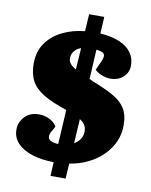

<svg xmlns="http://www.w3.org/2000/svg" viewBox="-96 -878 818 1038"><g transform="rotate(10 312.5 -358.5)"><path d="M254 90 258 14Q190 13 138.5 -3.5Q87 -20 58 -51Q29 -82 29 -125Q29 -166 58 -196.5Q87 -227 136 -227Q166 -227 193.5 -213.5Q221 -200 234 -177L219 -150Q209 -135 208.5 -120.5Q208 -106 221 -97.5Q234 -89 265 -87L276 -276Q193 -303 146 -332Q99 -361 79 -399Q59 -437 59 -494Q59 -558 91 -604.5Q123 -651 178 -678.5Q233 -706 302 -713L308 -807H391L386 -715Q448 -711 491 -693Q534 -675 556.5 -644.5Q579 -614 579 -573Q579 -535 551.5 -509.5Q524 -484 480 -484Q458 -484 433 -494Q408 -504 395 -518L416 -564Q423 -579 425.5 -592Q428 -605 419 -613.5Q410 -622 380 -625L371 -463Q375 -462 379.5 -459.5Q384 -457 389 -454Q457 -428 503.5 -402.5Q550 -377 573 -341.5Q596 -306 596 -247Q596 -199 577.5 -157.5Q559 -116 525 -82Q491 -48 444.5 -25Q398 -2 342 7L337 90ZM349 -106Q363 -114 373 -125Q383 -136 388.5 -149.5Q394 -163 394 -178Q394 -192 390 -203Q386 -214 378 -223Q370 -232 357 -240ZM289 -500 297 -619Q281 -614 270 -604.5Q259 -595 253 -582.5Q247 -570 247 -555Q247 -545 251 -536Q255 -527 264 -518.5Q273 -510 289 -500Z"/></g></svg>

Font: Literata Black
Style: Italic
Weight: 900
Italic angle: -2°
Designer: Latin by Veronika Burian and Jose Scaglione. Greek by Irene Vlachou. Cyrillic by Vera Evstafieva
Foundry: TypeTogether
Version: Version 3.002